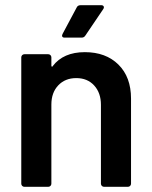

<svg xmlns="http://www.w3.org/2000/svg" viewBox="-20 -720 584 740"><path d="M485 -340V-12Q485 -7 481.5 -3.5Q478 0 473 0H381Q376 0 372.5 -3.5Q369 -7 369 -12V-316Q369 -362 343 -390.5Q317 -419 274 -419Q231 -419 204.5 -391Q178 -363 178 -317V-12Q178 -7 174.5 -3.5Q171 0 166 0H74Q69 0 65.5 -3.5Q62 -7 62 -12V-499Q62 -504 65.5 -507.5Q69 -511 74 -511H166Q171 -511 174.5 -507.5Q178 -504 178 -499V-467Q178 -464 180 -463Q182 -462 183 -465Q224 -519 307 -519Q388 -519 436.5 -471Q485 -423 485 -340ZM221 -589 276 -692Q280 -700 291 -700H370Q377 -700 379.5 -695.5Q382 -691 378 -685L309 -583Q304 -575 295 -575H229Q222 -575 220 -579Q218 -583 221 -589Z"/></svg>

Font: Amber EN SemiBold
Style: Regular
Weight: 600
Designer: Jeremy Tribby
Foundry: Tribby Type
Version: Version 1.408 November 24, 2021